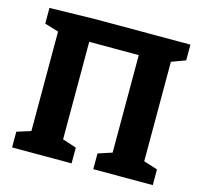

<svg xmlns="http://www.w3.org/2000/svg" viewBox="-103 -819 981 932"><g transform="rotate(15 388.0 -353.0)"><path d="M742 -627 672 -601V-101L742 -79V0H443V-79L513 -102V-592H264V-102L334 -79V0H35V-79L105 -101V-601L35 -622V-701L264 -706H742Z"/></g></svg>

Font: Bitter Pro OGT
Style: Bold
Weight: 700
Designer: Sol Matas, and Bitter project Authors
Foundry: Sol Matas
Version: Version 2.110